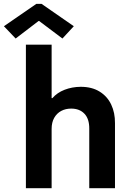

<svg xmlns="http://www.w3.org/2000/svg" viewBox="-82 -986 673 1006"><path d="M53.7 -752H188.5V-471.7H192.4Q217.3 -500.5 256.3 -515.6Q295.4 -530.8 340.8 -531.2Q399.4 -531.2 439.9 -506.1Q480.5 -481 500.7 -438Q521 -395 520.5 -340.8V0H385.7V-311.5Q386.2 -362.8 360.6 -389.9Q335 -417 291 -417Q261.7 -417 238.8 -404.8Q215.8 -392.6 202.1 -368.7Q188.5 -344.7 188.5 -310.5V0H53.7ZM-61.5 -848.6 108.4 -965.8H135.7L304.7 -848.6L245.1 -784.2L123 -876H120.1L0 -784.2Z"/></svg>

Font: Reddit Sans Strawberry
Style: Bold
Weight: 700
Designer: Stephen Hutchings
Foundry: Reddit
Version: Version 1.013